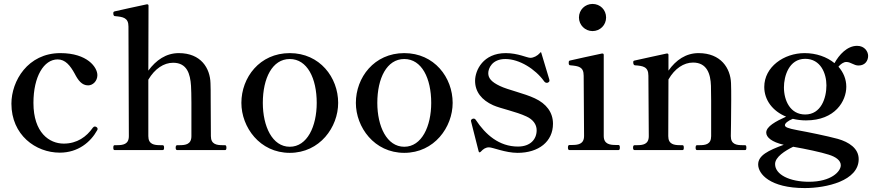

<svg xmlns="http://www.w3.org/2000/svg" viewBox="-20 -763 4455 976"><path d="M284 13C377 13 441 -41 474 -101C476 -104 476 -105 476 -108C476 -112 474 -115 469 -118C467 -119 464 -120 462 -120C459 -120 455 -118 452 -114C420 -68 372 -33 304 -33C231 -33 150 -88 150 -240C150 -374 203 -461 273 -461C312 -461 337 -430 360 -388C377 -355 396 -329 428 -329C452 -329 475 -351 475 -381C475 -421 424 -493 287 -493C121 -493 38 -351 38 -236C38 -77 161 13 284 13Z M1112 -25C1082 -25 1052 -29 1052 -71C1052 -71 1051 -177 1051 -261C1051 -292 1051 -321 1050 -340C1048 -416 1002 -493 889 -493C824 -493 773 -457 734 -404L735 -734C735 -739 732 -742 726 -741C693 -734 573 -708 562 -705C557 -703 556 -701 556 -696V-695C556 -692 556 -689 558 -685C559 -683 561 -681 565 -681C606 -677 633 -673 633 -628L635 -71C635 -29 605 -25 574 -25H563C557 -25 556 -20 556 -12C556 -5 557 0 563 0H806C813 0 814 -5 814 -12C814 -20 813 -25 806 -25H795C764 -25 734 -29 734 -71V-358C767 -414 813 -444 860 -444C931 -444 947 -387 951 -327C952 -309 953 -277 953 -241V-71C953 -29 923 -25 893 -25H881C875 -25 873 -20 873 -12C873 -5 875 0 881 0H1124C1129 0 1131 -5 1131 -12C1131 -20 1129 -25 1124 -25Z M1453 14C1606 14 1699 -117 1699 -240C1699 -369 1606 -493 1453 -493C1300 -493 1207 -369 1207 -240C1207 -117 1300 14 1453 14ZM1453 -17C1364 -17 1316 -121 1316 -240C1316 -365 1364 -463 1453 -463C1542 -463 1590 -365 1590 -240C1590 -121 1542 -17 1453 -17Z M2035 14C2188 14 2281 -117 2281 -240C2281 -369 2188 -493 2035 -493C1882 -493 1789 -369 1789 -240C1789 -117 1882 14 2035 14ZM2035 -17C1946 -17 1898 -121 1898 -240C1898 -365 1946 -463 2035 -463C2124 -463 2172 -365 2172 -240C2172 -121 2124 -17 2035 -17Z M2424 8C2437 -6 2449 -14 2466 -14C2485 -14 2549 14 2611 14C2718 14 2791 -43 2791 -134C2791 -192 2757 -236 2699 -263C2644 -289 2562 -306 2521 -326C2479 -346 2462 -365 2462 -391C2462 -415 2481 -463 2549 -463C2620 -463 2701 -412 2745 -351C2747 -348 2749 -346 2752 -344C2754 -343 2757 -342 2759 -342C2761 -342 2763 -342 2765 -343C2771 -346 2773 -349 2773 -353C2773 -354 2773 -357 2772 -360C2768 -374 2741 -464 2732 -493C2731 -499 2728 -499 2725 -494C2712 -479 2692 -469 2676 -469C2659 -469 2613 -493 2551 -493C2436 -493 2395 -406 2395 -352C2395 -296 2429 -254 2487 -228C2525 -211 2603 -196 2656 -171C2689 -156 2708 -131 2708 -101C2708 -55 2676 -18 2613 -18C2517 -18 2448 -79 2399 -153C2396 -158 2392 -160 2388 -160C2386 -160 2384 -160 2382 -159C2377 -157 2374 -153 2374 -149L2375 -144L2413 6C2415 13 2419 13 2424 8Z M2992 -605C3031 -605 3061 -636 3061 -674C3061 -713 3031 -743 2992 -743C2954 -743 2923 -713 2923 -674C2923 -636 2954 -605 2992 -605ZM3124 0C3129 0 3131 -5 3131 -13C3131 -21 3129 -26 3124 -26H3112C3082 -26 3049 -29 3049 -72V-484C3049 -489 3046 -492 3040 -491C3007 -484 2887 -458 2876 -455C2871 -453 2871 -450 2871 -444C2871 -438 2871 -431 2880 -431C2921 -427 2947 -424 2947 -378L2949 -72C2949 -29 2917 -26 2886 -26H2875C2869 -26 2867 -21 2867 -13C2867 -5 2869 0 2875 0Z M3755 -25C3724 -25 3695 -29 3695 -71C3695 -71 3697 -172 3697 -256C3697 -289 3697 -320 3696 -341C3693 -416 3645 -493 3531 -493C3467 -493 3416 -458 3378 -404V-484C3378 -489 3375 -492 3369 -491C3338 -484 3234 -462 3209 -456C3205 -455 3202 -455 3200 -452C3199 -451 3199 -449 3199 -447C3199 -442 3199 -432 3208 -431C3249 -428 3276 -424 3276 -378L3278 -71C3278 -29 3248 -25 3218 -25H3206C3200 -25 3198 -20 3198 -12C3198 -5 3200 0 3206 0H3449C3455 0 3456 -5 3456 -12C3456 -20 3455 -25 3449 -25H3438C3407 -25 3377 -29 3377 -71L3378 -359C3410 -415 3456 -445 3503 -445C3574 -445 3592 -387 3594 -327C3594 -312 3595 -283 3595 -251V-71C3595 -29 3566 -25 3536 -25H3523C3518 -25 3516 -20 3516 -12C3516 -5 3518 0 3523 0H3767C3773 0 3774 -5 3774 -12C3774 -20 3773 -25 3767 -25Z M4282 -448C4305 -448 4320 -430 4344 -430C4379 -430 4393 -456 4393 -479C4393 -500 4376 -530 4337 -530C4286 -530 4245 -484 4222 -442C4183 -474 4129 -493 4070 -493C3965 -493 3865 -423 3865 -321C3865 -254 3908 -198 3976 -170C3923 -146 3875 -120 3875 -89C3875 -65 3903 -41 3964 -27C3885 2 3834 27 3834 73C3834 121 3894 193 4071 193C4181 193 4345 156 4345 46C4345 -9 4295 -41 4239 -57C4184 -72 4085 -92 4035 -101C3982 -111 3970 -117 3970 -127C3970 -136 3985 -149 4010 -159C4031 -154 4053 -151 4077 -151C4226 -151 4282 -250 4282 -322C4282 -361 4267 -396 4242 -424C4253 -437 4268 -448 4282 -448ZM4073 -181C3997 -181 3965 -252 3965 -319C3965 -375 3990 -464 4073 -464C4152 -464 4181 -389 4181 -329C4181 -265 4154 -181 4073 -181ZM4254 77C4254 109 4205 161 4092 161C3995 161 3920 125 3920 71C3920 35 3971 3 4012 -17C4076 -6 4155 11 4192 23C4228 34 4254 52 4254 77Z"/></svg>

Font: Shippori Mincho OTF SemiBold
Style: Regular
Weight: 600
Designer: FONTDASU
Foundry: FONTDASU / Google Inc. / but / Adobe
Version: Version 3.300;hotconv 1.0.109;makeotfexe 2.5.65596